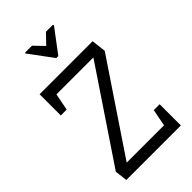

<svg xmlns="http://www.w3.org/2000/svg" viewBox="-273 -1002 1088 1088"><g transform="rotate(-45 271.0 -458.0)"><path d="M162 -916H216L272 -858L328 -916H383L386 -910L280 -769H264L158 -912ZM56 0 47 -75 415 -623H119L99 -521H52V-691H477L487 -604L127 -68H426L446 -170H493V0Z"/></g></svg>

Font: Kreon Light Light
Style: Regular
Weight: 300
Version: Version 2.002